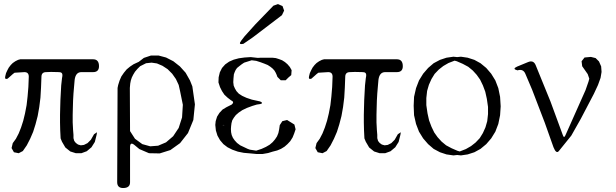

<svg xmlns="http://www.w3.org/2000/svg" viewBox="-20 -779 3040 948"><path d="M48.8 -27.3 37.1 -47.9 43 -72.3 58.6 -93.8 72.3 -120.1 84 -149.4 94.7 -182.6 103.5 -218.8 111.3 -259.8 116.2 -302.7 120.1 -349.6 122.1 -400.4Q122.1 -422.9 100.6 -422.9L51.8 -419.9L43 -413.1L33.2 -404.3L17.6 -390.6Q2 -384.8 5.9 -402.3L9.8 -418L16.6 -432.6L23.4 -445.3L33.2 -458L43 -467.8L55.7 -476.6L69.3 -483.4L80.1 -486.3H194.3H232.4H271.5H439.5Q468.8 -486.3 468.8 -452.1Q468.8 -422.9 439.5 -422.9H381.8Q353.5 -422.9 348.6 -384.8L345.7 -351.6L342.8 -317.4L340.8 -283.2L339.8 -248L338.9 -211.9V-174.8L340.8 -137.7L342.8 -113.3V-96.7L346.7 -83L354.5 -73.2L365.2 -65.4L378.9 -61.5L394.5 -63.5L412.1 -72.3L428.7 -88.9L444.3 -116.2L459 -126L457 -113.3L448.2 -78.1L431.6 -51.8L408.2 -32.2L381.8 -22.5H354.5L327.1 -31.2L302.7 -50.8L286.1 -79.1L279.3 -95.7L277.3 -135.7L276.4 -173.8V-211.9L277.3 -249L278.3 -285.2L280.3 -322.3L282.2 -357.4L286.1 -392.6L288.1 -404.3Q290 -422.9 271.5 -422.9L232.4 -423.8L208 -422.9Q184.6 -422.9 184.6 -399.4L182.6 -346.7L179.7 -296.9L173.8 -250L166 -206.1L155.3 -165L143.6 -127.9L128.9 -93.8L112.3 -61.5L92.8 -33.2L72.3 -22.5Z M799.8 -495.1 835.9 -476.6 868.2 -451.2 896.5 -419.9 918 -381.8 929.7 -352.5 942.4 -263.7 934.6 -186.5 908.2 -122.1 869.1 -72.3 821.3 -38.1 768.6 -21.5 715.8 -22.5 668 -43 644.5 -62.5Q622.1 -81.1 622.1 -51.8V121.1Q622.1 149.4 587.9 149.4Q558.6 149.4 558.6 120.1L560.5 -344.7L563.5 -359.4L570.3 -380.9L579.1 -401.4L591.8 -419.9L605.5 -436.5L622.1 -450.2L639.6 -461.9L665 -473.6L690.4 -493.2L725.6 -504.9H762.7ZM701.2 -466.8 671.9 -452.1 658.2 -438.5 646.5 -424.8 637.7 -410.2 630.9 -396.5 626 -381.8 623 -366.2 621.1 -344.7 622.1 -131.8 646.5 -93.8 682.6 -67.4 721.7 -56.6 760.7 -59.6 799.8 -76.2 835 -106.4 862.3 -147.5 878.9 -199.2 882.8 -261.7 869.1 -329.1 862.3 -359.4 848.6 -388.7 830.1 -415 807.6 -437.5 782.2 -454.1 754.9 -465.8 728.5 -469.7Z M1340.8 -420.9 1335 -430.7 1326.2 -440.4 1315.4 -449.2 1301.8 -458 1285.2 -464.8 1266.6 -471.7 1245.1 -478.5 1222.7 -481.4 1185.5 -469.7 1173.8 -461.9 1161.1 -452.1 1150.4 -443.4 1143.6 -433.6 1138.7 -422.9 1134.8 -412.1 1132.8 -391.6 1131.8 -373 1133.8 -356.4 1139.6 -342.8 1147.5 -329.1 1159.2 -316.4 1175.8 -305.7 1197.3 -295.9 1223.6 -287.1 1263.7 -278.3Q1290 -266.6 1248 -262.7L1225.6 -255.9L1199.2 -246.1L1176.8 -235.4L1159.2 -223.6L1144.5 -210.9L1134.8 -198.2L1127 -185.5L1123 -170.9L1121.1 -156.2L1120.1 -141.6L1121.1 -126L1124 -112.3L1129.9 -98.6L1138.7 -85.9L1150.4 -73.2L1166 -61.5L1186.5 -51.8L1203.1 -43.9L1213.9 -40L1245.1 -35.2L1271.5 -43.9L1293 -53.7L1311.5 -64.5L1326.2 -77.1L1337.9 -90.8L1347.7 -105.5L1354.5 -122.1L1358.4 -140.6L1361.3 -161.1L1374 -180.7L1397.5 -186.5L1418 -173.8L1433.6 -164.1L1439.5 -140.6L1432.6 -120.1L1424.8 -100.6L1413.1 -82L1399.4 -67.4L1384.8 -54.7L1367.2 -43.9L1348.6 -36.1L1326.2 -30.3L1303.7 -23.4L1276.4 -18.6H1247.1L1216.8 -21.5L1183.6 -24.4L1154.3 -30.3L1127 -40L1103.5 -51.8L1083 -67.4L1066.4 -86.9L1053.7 -109.4L1045.9 -134.8L1043 -162.1L1044.9 -180.7L1051.8 -203.1L1063.5 -221.7L1079.1 -238.3L1098.6 -250L1124 -262.7Q1139.6 -275.4 1120.1 -284.2L1103.5 -296.9L1087.9 -311.5L1076.2 -329.1L1066.4 -348.6L1058.6 -372.1L1059.6 -397.5L1065.4 -421.9L1076.2 -443.4L1091.8 -460.9L1111.3 -474.6L1133.8 -484.4L1159.2 -491.2L1187.5 -495.1L1217.8 -497.1L1252.9 -493.2L1269.5 -494.1H1306.6H1324.2L1341.8 -492.2L1357.4 -487.3L1373 -481.4L1386.7 -472.7L1399.4 -461.9L1411.1 -448.2L1419.9 -432.6L1418 -408.2L1404.3 -396.5L1390.6 -382.8H1366.2L1349.6 -399.4L1345.7 -410.2ZM1078.1 -161.1H1089.8L1083 -162.1ZM1372.1 -704.1 1228.5 -594.7 1181.6 -562.5Q1154.3 -556.6 1170.9 -578.1L1187.5 -599.6L1241.2 -659.2L1330.1 -751L1352.5 -758.8L1375 -749L1382.8 -726.6Z M1548.8 -27.3 1537.1 -47.9 1543 -72.3 1558.6 -93.8 1572.3 -120.1 1584 -149.4 1594.7 -182.6 1603.5 -218.8 1611.3 -259.8 1616.2 -302.7 1620.1 -349.6 1622.1 -400.4Q1622.1 -422.9 1600.6 -422.9L1551.8 -419.9L1543 -413.1L1533.2 -404.3L1517.6 -390.6Q1502 -384.8 1505.9 -402.3L1509.8 -418L1516.6 -432.6L1523.4 -445.3L1533.2 -458L1543 -467.8L1555.7 -476.6L1569.3 -483.4L1580.1 -486.3H1694.3H1732.4H1771.5H1939.5Q1968.8 -486.3 1968.8 -452.1Q1968.8 -422.9 1939.5 -422.9H1881.8Q1853.5 -422.9 1848.6 -384.8L1845.7 -351.6L1842.8 -317.4L1840.8 -283.2L1839.8 -248L1838.9 -211.9V-174.8L1840.8 -137.7L1842.8 -113.3V-96.7L1846.7 -83L1854.5 -73.2L1865.2 -65.4L1878.9 -61.5L1894.5 -63.5L1912.1 -72.3L1928.7 -88.9L1944.3 -116.2L1959 -126L1957 -113.3L1948.2 -78.1L1931.6 -51.8L1908.2 -32.2L1881.8 -22.5H1854.5L1827.1 -31.2L1802.7 -50.8L1786.1 -79.1L1779.3 -95.7L1777.3 -135.7L1776.4 -173.8V-211.9L1777.3 -249L1778.3 -285.2L1780.3 -322.3L1782.2 -357.4L1786.1 -392.6L1788.1 -404.3Q1790 -422.9 1771.5 -422.9L1732.4 -423.8L1708 -422.9Q1684.6 -422.9 1684.6 -399.4L1682.6 -346.7L1679.7 -296.9L1673.8 -250L1666 -206.1L1655.3 -165L1643.6 -127.9L1628.9 -93.8L1612.3 -61.5L1592.8 -33.2L1572.3 -22.5Z M2022.5 -256.8 2024.4 -300.8 2034.2 -343.8 2048.8 -381.8 2069.3 -415 2093.8 -443.4 2121.1 -466.8 2152.3 -483.4 2184.6 -494.1 2218.8 -499 2237.3 -497.1 2255.9 -499 2289.1 -494.1 2322.3 -483.4 2352.5 -466.8 2380.9 -443.4 2405.3 -415 2425.8 -381.8 2440.4 -343.8 2449.2 -300.8 2452.1 -253.9 2449.2 -210 2440.4 -167 2425.8 -128.9 2405.3 -95.7 2380.9 -67.4 2352.5 -43.9 2322.3 -27.3 2289.1 -16.6 2255.9 -11.7 2237.3 -13.7 2218.8 -11.7 2184.6 -16.6 2152.3 -27.3 2121.1 -43.9 2093.8 -67.4 2069.3 -95.7 2048.8 -128.9 2034.2 -167 2024.4 -210ZM2224.6 -479.5 2194.3 -467.8 2168.9 -453.1 2146.5 -435.5 2126 -414.1 2110.4 -388.7 2097.7 -360.4 2088.9 -330.1 2085 -294.9V-259.8L2090.8 -219.7L2098.6 -184.6L2110.4 -153.3L2124 -125L2140.6 -101.6L2160.2 -80.1L2182.6 -61.5L2210 -46.9L2239.3 -34.2L2250 -31.2L2280.3 -43L2305.7 -57.6L2328.1 -75.2L2348.6 -96.7L2364.3 -122.1L2377 -150.4L2385.7 -180.7L2389.6 -215.8V-251L2383.8 -291L2376 -326.2L2364.3 -357.4L2350.6 -385.7L2334 -409.2L2314.5 -430.7L2292 -449.2L2264.6 -463.9L2235.4 -476.6Z M2866.2 -495.1 2897.5 -498 2920.9 -492.2 2937.5 -475.6 2948.2 -451.2 2950.2 -423.8 2945.3 -394.5 2932.6 -359.4 2912.1 -315.4 2847.7 -192.4 2800.8 -109.4 2739.3 -33.2Q2726.6 -17.6 2712.9 -51.8L2669.9 -172.9L2607.4 -335.9L2574.2 -414.1Q2563.5 -440.4 2535.2 -431.6Q2506.8 -438.5 2533.2 -450.2L2587.9 -472.7Q2614.3 -483.4 2625 -457L2698.2 -277.3L2758.8 -112.3Q2764.6 -94.7 2771.5 -110.4L2871.1 -334L2885.7 -376L2889.6 -390.6L2881.8 -413.1L2854.5 -452.1L2851.6 -476.6ZM2751 -63.5Z"/></svg>

Font: B2 Hana
Style: Regular
Weight: 500
Version: 2020-08-05; (max)